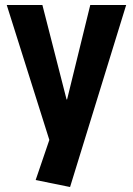

<svg xmlns="http://www.w3.org/2000/svg" viewBox="-20 -560 532 770"><path d="M123 162 195 -49 186 27 7 -540H150L247 -161H249L342 -540H486L261 190Z"/></svg>

Font: Pathway Extreme Condensed
Style: Bold
Weight: 700
Width: 3
Version: Version 1.001;gftools[0.9.26]